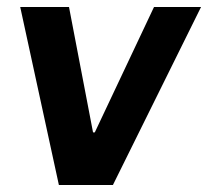

<svg xmlns="http://www.w3.org/2000/svg" viewBox="-20 -531 597 551"><path d="M149 0 38 -511H178L247 -151H252L422 -511H557L304 0Z"/></svg>

Font: Chivo Medium SemiBold
Style: Italic
Weight: 600
Italic angle: -8.05°
Version: Version 2.002